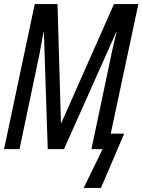

<svg xmlns="http://www.w3.org/2000/svg" viewBox="-20 -734 701 945"><path d="M477 191 591 -76H525L661 -714H541L282 -129H280L263 -714H151L0 0H76L174 -466Q179 -492 183.5 -518Q188 -544 194 -575H196L215 0H295L552 -576H554Q548 -553 542.5 -530Q537 -507 532 -484L430 0H485L392 191Z"/></svg>

Font: Noto Sans Display Condensed
Style: Italic
Weight: 400
Width: 3
Designer: Monotype Design team
Foundry: Monotype Imaging Inc.
Version: 1.000